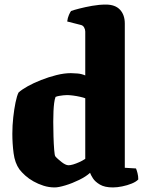

<svg xmlns="http://www.w3.org/2000/svg" viewBox="-20 -820 641 840"><path d="M219 0Q194 0 170.5 -7.5Q147 -15 126.5 -26.5Q106 -38 90.5 -52Q75 -66 65 -79Q45 -107 39.5 -149.5Q34 -192 34 -235Q34 -271 38 -307Q42 -343 48 -372Q54 -401 61 -415Q75 -428 101 -442.5Q127 -457 160 -470Q193 -483 227 -491.5Q261 -500 290 -500Q301 -500 319 -498.5Q337 -497 353 -490V-682Q353 -691 348 -700Q343 -709 333 -711L274 -726Q276 -742 281.5 -754.5Q287 -767 291 -772Q302 -776 327 -782.5Q352 -789 383 -794.5Q414 -800 443 -800Q484 -800 505 -777.5Q526 -755 526 -717V-86L575 -83Q578 -76 581.5 -63Q585 -50 585 -35Q576 -25 556.5 -17Q537 -9 514.5 -4.5Q492 0 474 0Q438 0 417 -12.5Q396 -25 386.5 -40Q377 -55 374 -64Q357 -48 326.5 -33Q296 -18 266 -9Q236 0 219 0ZM280 -97Q288 -97 300 -100.5Q312 -104 326.5 -110.5Q341 -117 353 -125V-390Q346 -393 330.5 -396.5Q315 -400 299.5 -402Q284 -404 273 -404Q266 -404 257 -403Q248 -402 239 -400.5Q230 -399 223 -396Q219 -385 217 -369.5Q215 -354 214 -333.5Q213 -313 213 -287Q213 -258 214 -224Q215 -190 217 -165Q219 -140 222 -136Q227 -130 234.5 -123.5Q242 -117 249.5 -111Q257 -105 265 -101Q273 -97 280 -97Z"/></svg>

Font: Texturina 12pt Black
Style: Regular
Weight: 900
Designer: Guillermo Torres Carreño
Foundry: Omnibus-Type
Version: Version 1.002